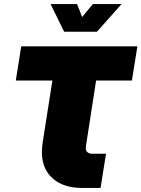

<svg xmlns="http://www.w3.org/2000/svg" viewBox="-20 -929 699 949"><path d="M387 0Q293 0 240 -47.5Q187 -95 187 -177Q187 -190 188.5 -204Q190 -218 192 -232L239 -531H58L85 -700H659L632 -531H455L408 -228Q407 -220 405.5 -212Q404 -204 404 -197Q404 -183 413 -176Q422 -169 437 -169H504L477 0ZM297 -772 230 -909H361L386 -845L439 -909H581L459 -772Z"/></svg>

Font: MuseoModerno Black
Style: Italic
Weight: 900
Italic angle: -9°
Designer: Pablo Cosgaya, Héctor Gatti, Marcela Romero, and the Authors of The MuseoModerno Project.
Foundry: Omnibus-Type Team
Version: Version 1.003